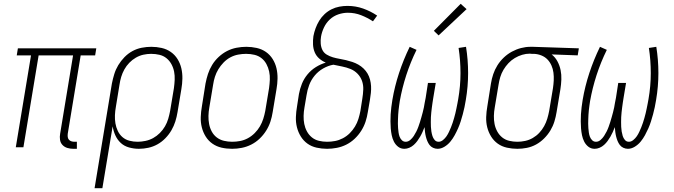

<svg xmlns="http://www.w3.org/2000/svg" viewBox="-20 -774 3540 1009"><path d="M365 8Q349 8 334 3.5Q319 -1 308.5 -12Q298 -23 295.5 -39Q293 -55 296 -71L364 -483H183L103 0H63L143 -483H68L74 -520H486L480 -483H404L336 -71Q335 -62 336 -54Q337 -46 342 -40Q347 -34 355 -31.5Q363 -29 371 -29H384V8Z M477 215 568 -335Q573 -360 580.5 -384.5Q588 -409 601.5 -431.5Q615 -454 634 -473.5Q653 -493 676 -505.5Q699 -518 724.5 -523Q750 -528 775 -528Q775 -528 775 -528Q775 -528 775 -528Q803 -528 829.5 -522Q856 -516 877.5 -501Q899 -486 913 -463.5Q927 -441 933 -415Q939 -389 938.5 -361Q938 -333 933 -305L913 -185Q909 -160 901.5 -136Q894 -112 881 -89.5Q868 -67 849 -47.5Q830 -28 807.5 -15.5Q785 -3 760 2.5Q735 8 710 8Q684 8 658.5 1Q633 -6 615 -22.5Q597 -39 586.5 -62Q576 -85 572 -110L518 215ZM703 -29Q723 -29 744.5 -33.5Q766 -38 785 -48.5Q804 -59 820 -75Q836 -91 847 -110Q858 -129 864 -149.5Q870 -170 874 -191L894 -311Q897 -333 898 -355Q899 -377 895 -397.5Q891 -418 881 -436.5Q871 -455 855 -468Q839 -481 818 -486Q797 -491 774 -491Q754 -491 733.5 -486.5Q713 -482 694 -471Q675 -460 659.5 -444Q644 -428 633.5 -409Q623 -390 617 -370Q611 -350 608 -329L589 -213Q585 -191 584 -169Q583 -147 586.5 -126Q590 -105 599 -86Q608 -67 623.5 -53.5Q639 -40 660 -34.5Q681 -29 703 -29Z M1200 8Q1171 8 1144.5 2Q1118 -4 1096.5 -19Q1075 -34 1061 -56.5Q1047 -79 1040.5 -105Q1034 -131 1035 -159Q1036 -187 1041 -215L1060 -335Q1065 -361 1073 -385.5Q1081 -410 1095 -433Q1109 -456 1129.5 -475Q1150 -494 1173.5 -506Q1197 -518 1223 -523Q1249 -528 1274 -528Q1302 -528 1329 -522Q1356 -516 1377.5 -501Q1399 -486 1413 -463.5Q1427 -441 1433 -415Q1439 -389 1438.5 -361Q1438 -333 1433 -305L1413 -185Q1409 -159 1401 -134.5Q1393 -110 1378.5 -87Q1364 -64 1344 -45Q1324 -26 1300 -14Q1276 -2 1250.5 3Q1225 8 1200 8ZM1200 -29Q1221 -29 1242 -33Q1263 -37 1282.5 -47.5Q1302 -58 1318.5 -74.5Q1335 -91 1346 -110Q1357 -129 1363.5 -149.5Q1370 -170 1374 -191L1394 -311Q1397 -333 1398 -355Q1399 -377 1394.5 -398Q1390 -419 1380 -437.5Q1370 -456 1354 -468.5Q1338 -481 1317 -486Q1296 -491 1273 -491Q1253 -491 1231.5 -487Q1210 -483 1190.5 -472.5Q1171 -462 1155 -445.5Q1139 -429 1127.5 -410Q1116 -391 1109.5 -370.5Q1103 -350 1100 -329L1080 -209Q1076 -187 1075.5 -165Q1075 -143 1079 -122Q1083 -101 1093 -82.5Q1103 -64 1119.5 -51.5Q1136 -39 1157 -34Q1178 -29 1200 -29Z M1699 8Q1671 8 1644 2Q1617 -4 1596 -19Q1575 -34 1561 -56.5Q1547 -79 1540.5 -105Q1534 -131 1535 -159Q1536 -187 1541 -215L1551 -280Q1556 -307 1566.5 -333.5Q1577 -360 1596 -383Q1615 -406 1640 -421.5Q1665 -437 1692 -445Q1673 -453 1657.5 -466.5Q1642 -480 1634 -499Q1626 -518 1625 -540Q1624 -562 1627 -584Q1631 -605 1638.5 -625.5Q1646 -646 1657.5 -665Q1669 -684 1685.5 -699.5Q1702 -715 1722 -725Q1742 -735 1763.5 -739Q1785 -743 1806 -743Q1849 -743 1888.5 -729Q1928 -715 1962 -692L1940 -662Q1911 -681 1878 -694Q1845 -707 1808 -707Q1783 -707 1758 -698.5Q1733 -690 1713.5 -672Q1694 -654 1682.5 -629.5Q1671 -605 1667 -581Q1664 -563 1665.5 -544.5Q1667 -526 1674.5 -511Q1682 -496 1697 -487Q1712 -478 1729 -473Q1746 -468 1763.5 -465Q1781 -462 1798 -458Q1815 -454 1831.5 -448.5Q1848 -443 1863 -434.5Q1878 -426 1890.5 -414Q1903 -402 1911.5 -387.5Q1920 -373 1924.5 -356Q1929 -339 1930 -321.5Q1931 -304 1929 -285.5Q1927 -267 1924 -249L1913 -185Q1909 -159 1901 -134.5Q1893 -110 1878.5 -87Q1864 -64 1844 -45Q1824 -26 1800 -14Q1776 -2 1750 3Q1724 8 1699 8ZM1699 -29Q1720 -29 1741 -33Q1762 -37 1782 -47.5Q1802 -58 1818 -74Q1834 -90 1845.5 -109Q1857 -128 1863.5 -149Q1870 -170 1874 -191L1884 -255Q1888 -279 1889 -303Q1890 -327 1882.5 -348.5Q1875 -370 1859 -386.5Q1843 -403 1822 -411.5Q1801 -420 1778 -424.5Q1755 -429 1732 -434Q1704 -429 1678 -414Q1652 -399 1633.5 -376.5Q1615 -354 1605 -327.5Q1595 -301 1591 -274L1580 -209Q1576 -187 1575.5 -165Q1575 -143 1579 -122.5Q1583 -102 1593 -83.5Q1603 -65 1619 -52Q1635 -39 1656 -34Q1677 -29 1699 -29Z M2105 8Q2086 8 2072 -3Q2058 -14 2050 -30Q2042 -46 2038.5 -63.5Q2035 -81 2033.5 -99Q2032 -117 2032 -136Q2032 -155 2033 -173.5Q2034 -192 2036.5 -211Q2039 -230 2042 -249Q2054 -320 2077 -390Q2100 -460 2133 -528L2169 -512Q2137 -447 2115 -379Q2093 -311 2081 -243Q2079 -231 2077.5 -219Q2076 -207 2074.5 -195Q2073 -183 2072.5 -171Q2072 -159 2071.5 -147.5Q2071 -136 2071 -124Q2071 -112 2072 -100.5Q2073 -89 2074.5 -77.5Q2076 -66 2080 -55.5Q2084 -45 2092 -37Q2100 -29 2112 -29Q2112 -29 2112 -29Q2112 -29 2112 -29Q2125 -29 2136 -38.5Q2147 -48 2154.5 -59.5Q2162 -71 2168 -83Q2174 -95 2178.5 -107.5Q2183 -120 2187 -132.5Q2191 -145 2194.5 -158Q2198 -171 2201.5 -183.5Q2205 -196 2207.5 -209Q2210 -222 2212 -234.5Q2214 -247 2217 -260L2229 -338H2270L2257 -260Q2255 -247 2253 -234.5Q2251 -222 2249.5 -209Q2248 -196 2246.5 -183.5Q2245 -171 2244.5 -158Q2244 -145 2244 -132.5Q2244 -120 2244.5 -107.5Q2245 -95 2247 -83Q2249 -71 2252.5 -59.5Q2256 -48 2264 -38.5Q2272 -29 2285 -29Q2297 -29 2308 -38Q2319 -47 2326.5 -58Q2334 -69 2339.5 -81Q2345 -93 2350 -105Q2355 -117 2359 -129.5Q2363 -142 2366.5 -154Q2370 -166 2373 -178.5Q2376 -191 2378.5 -203.5Q2381 -216 2383.5 -228.5Q2386 -241 2388 -253Q2400 -322 2400 -389.5Q2400 -457 2390 -522L2429 -528Q2440 -460 2440 -390Q2440 -320 2428 -249Q2425 -230 2421 -211Q2417 -192 2412 -173.5Q2407 -155 2401 -136Q2395 -117 2387 -99Q2379 -81 2369.5 -63.5Q2360 -46 2347 -30Q2334 -14 2316 -3Q2298 8 2280 8Q2267 8 2255.5 2.5Q2244 -3 2237 -12.5Q2230 -22 2225.5 -33Q2221 -44 2218 -56Q2215 -68 2213.5 -80.5Q2212 -93 2211 -106Q2206 -93 2200.5 -80.5Q2195 -68 2188 -56Q2181 -44 2173 -33Q2165 -22 2154.5 -12.5Q2144 -3 2131 2.5Q2118 8 2105 8ZM2285 -588 2260 -612 2401 -754 2432 -726Z M2699 8Q2671 8 2644 2Q2617 -4 2596 -19Q2575 -34 2561 -56.5Q2547 -79 2540.5 -105Q2534 -131 2535 -159Q2536 -187 2541 -215L2560 -335Q2564 -360 2572 -384Q2580 -408 2594 -430.5Q2608 -453 2627.5 -471.5Q2647 -490 2670 -502.5Q2693 -515 2718 -521.5Q2743 -528 2767 -528Q2771 -528 2774.5 -528Q2778 -528 2781 -528L3022 -520L3016 -483L2879 -488Q2898 -473 2909.5 -451.5Q2921 -430 2926 -406Q2931 -382 2930 -356Q2929 -330 2925 -305L2905 -185Q2901 -160 2893.5 -135.5Q2886 -111 2872.5 -88.5Q2859 -66 2839.5 -46.5Q2820 -27 2797 -14.5Q2774 -2 2749 3Q2724 8 2699 8Q2699 8 2699 8Q2699 8 2699 8ZM2699 -29Q2719 -29 2740 -33.5Q2761 -38 2780 -49Q2799 -60 2814 -76Q2829 -92 2839.5 -111Q2850 -130 2856 -150Q2862 -170 2866 -191L2886 -311Q2889 -331 2890 -351.5Q2891 -372 2888.5 -392Q2886 -412 2878 -430Q2870 -448 2857 -461.5Q2844 -475 2825.5 -482.5Q2807 -490 2787 -491H2775Q2772 -491 2769.5 -491.5Q2767 -492 2764 -492Q2744 -492 2724 -486Q2704 -480 2685.5 -469Q2667 -458 2652 -442Q2637 -426 2626 -407.5Q2615 -389 2609 -369Q2603 -349 2600 -329L2580 -209Q2576 -187 2575.5 -165Q2575 -143 2579 -122.5Q2583 -102 2593 -83.5Q2603 -65 2619 -52Q2635 -39 2656 -34Q2677 -29 2699 -29Z M3105 8Q3086 8 3072 -3Q3058 -14 3050 -30Q3042 -46 3038.5 -63.5Q3035 -81 3033.5 -99Q3032 -117 3032 -136Q3032 -155 3033 -173.5Q3034 -192 3036.5 -211Q3039 -230 3042 -249Q3054 -320 3077 -390Q3100 -460 3133 -528L3169 -512Q3137 -447 3115 -379Q3093 -311 3081 -243Q3079 -231 3077.5 -219Q3076 -207 3074.5 -195Q3073 -183 3072.5 -171Q3072 -159 3071.5 -147.5Q3071 -136 3071 -124Q3071 -112 3072 -100.5Q3073 -89 3074.5 -77.5Q3076 -66 3080 -55.5Q3084 -45 3092 -37Q3100 -29 3112 -29Q3112 -29 3112 -29Q3112 -29 3112 -29Q3125 -29 3136 -38.5Q3147 -48 3154.5 -59.5Q3162 -71 3168 -83Q3174 -95 3178.5 -107.5Q3183 -120 3187 -132.5Q3191 -145 3194.5 -158Q3198 -171 3201.5 -183.5Q3205 -196 3207.5 -209Q3210 -222 3212 -234.5Q3214 -247 3217 -260L3229 -338H3270L3257 -260Q3255 -247 3253 -234.5Q3251 -222 3249.5 -209Q3248 -196 3246.5 -183.5Q3245 -171 3244.5 -158Q3244 -145 3244 -132.5Q3244 -120 3244.5 -107.5Q3245 -95 3247 -83Q3249 -71 3252.5 -59.5Q3256 -48 3264 -38.5Q3272 -29 3285 -29Q3297 -29 3308 -38Q3319 -47 3326.5 -58Q3334 -69 3339.5 -81Q3345 -93 3350 -105Q3355 -117 3359 -129.5Q3363 -142 3366.5 -154Q3370 -166 3373 -178.5Q3376 -191 3378.5 -203.5Q3381 -216 3383.5 -228.5Q3386 -241 3388 -253Q3400 -322 3400 -389.5Q3400 -457 3390 -522L3429 -528Q3440 -460 3440 -390Q3440 -320 3428 -249Q3425 -230 3421 -211Q3417 -192 3412 -173.5Q3407 -155 3401 -136Q3395 -117 3387 -99Q3379 -81 3369.5 -63.5Q3360 -46 3347 -30Q3334 -14 3316 -3Q3298 8 3280 8Q3267 8 3255.5 2.5Q3244 -3 3237 -12.5Q3230 -22 3225.5 -33Q3221 -44 3218 -56Q3215 -68 3213.5 -80.5Q3212 -93 3211 -106Q3206 -93 3200.5 -80.5Q3195 -68 3188 -56Q3181 -44 3173 -33Q3165 -22 3154.5 -12.5Q3144 -3 3131 2.5Q3118 8 3105 8Z"/></svg>

Font: Iosevka SS04 XLt Obl
Style: Regular
Weight: 200
Italic angle: -9°
Monospace: yes
Designer: Belleve Invis
Foundry: Belleve Invis
Version: Version 19.0.0; ttfautohint (v1.8.4)